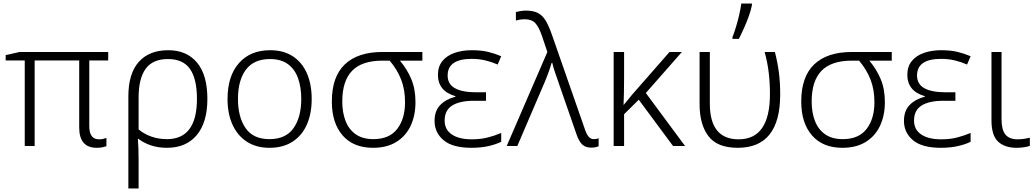

<svg xmlns="http://www.w3.org/2000/svg" viewBox="-20 -826 5862 1086"><path d="M540 -38Q554 -38 564 -40.5Q574 -43 582 -46V1Q574 4 560 7Q546 10 527 10Q428 10 428 -105V-484H176V0H120V-484H12V-514L91 -532H592V-484H485V-112Q485 -38 540 -38Z M1153 -267Q1153 -134 1093 -62Q1033 10 924 10Q874 10 833 -4Q792 -18 764 -40H760Q762 -15 763 14.5Q764 44 764 80V240H706V-280Q706 -410 765 -476Q824 -542 932 -542Q1036 -542 1094.5 -472Q1153 -402 1153 -267ZM930 -492Q844 -492 804 -437Q764 -382 764 -275V-94Q795 -68 836 -53.5Q877 -39 924 -39Q1094 -39 1094 -267Q1094 -379 1055 -435.5Q1016 -492 930 -492Z M1743 -266Q1743 -183 1715.5 -121Q1688 -59 1634.5 -24.5Q1581 10 1504 10Q1430 10 1377 -24Q1324 -58 1295.5 -120Q1267 -182 1267 -266Q1267 -396 1331.5 -469Q1396 -542 1508 -542Q1584 -542 1636.5 -507.5Q1689 -473 1716 -411Q1743 -349 1743 -266ZM1326 -266Q1326 -164 1369 -101.5Q1412 -39 1504 -39Q1597 -39 1640.5 -101.5Q1684 -164 1684 -266Q1684 -332 1666 -383Q1648 -434 1609 -463Q1570 -492 1507 -492Q1416 -492 1371 -432Q1326 -372 1326 -266Z M2330 -249Q2330 -172 2302.5 -114Q2275 -56 2221.5 -23Q2168 10 2090 10Q1979 10 1918 -60Q1857 -130 1857 -252Q1857 -392 1930.5 -462Q2004 -532 2144 -532H2369V-483H2242Q2282 -436 2306 -379.5Q2330 -323 2330 -249ZM1916 -252Q1916 -190 1934.5 -142Q1953 -94 1992 -66.5Q2031 -39 2092 -39Q2182 -39 2226.5 -96.5Q2271 -154 2271 -248Q2271 -320 2248.5 -377Q2226 -434 2184 -483H2144Q2027 -483 1971.5 -425.5Q1916 -368 1916 -252Z M2729 -304V-256H2662Q2580 -256 2537.5 -229Q2495 -202 2495 -144Q2495 -93 2535.5 -65.5Q2576 -38 2649 -38Q2699 -38 2739.5 -48.5Q2780 -59 2815 -74V-24Q2787 -10 2744.5 0Q2702 10 2646 10Q2540 10 2489 -33Q2438 -76 2438 -142Q2438 -199 2470 -232Q2502 -265 2556 -279V-282Q2505 -297 2481 -327.5Q2457 -358 2457 -402Q2457 -450 2482.5 -481Q2508 -512 2551.5 -527Q2595 -542 2648 -542Q2701 -542 2739 -533Q2777 -524 2815 -508L2795 -461Q2763 -475 2727 -484Q2691 -493 2648 -493Q2512 -493 2512 -399Q2512 -350 2553.5 -327Q2595 -304 2673 -304Z M2846 0 3076 -532 3045 -624Q3028 -674 3007.5 -695.5Q2987 -717 2948 -717Q2933 -717 2920.5 -715Q2908 -713 2898 -710V-758Q2910 -761 2924.5 -763.5Q2939 -766 2956 -766Q2996 -766 3022.5 -752.5Q3049 -739 3067 -708.5Q3085 -678 3102 -629L3290 -90Q3300 -62 3311.5 -50.5Q3323 -39 3339 -39Q3347 -39 3354.5 -40.5Q3362 -42 3366 -44V1Q3350 9 3324 9Q3292 9 3273.5 -8.5Q3255 -26 3242 -63L3142 -351Q3132 -381 3120.5 -413.5Q3109 -446 3104 -470H3100Q3092 -443 3081.5 -414Q3071 -385 3059 -357L2906 0Z M3837 -532 3633 -300 3855 0H3787L3593 -262L3510 -180V0H3451V-532H3510V-391Q3510 -301 3507 -232Q3521 -248 3532 -261.5Q3543 -275 3555 -290L3767 -532Z M4153 10Q4037 10 3987 -56Q3937 -122 3937 -237V-532H3995V-240Q3995 -38 4158 -38Q4335 -38 4335 -294Q4335 -358 4328 -416Q4321 -474 4305 -532H4363Q4378 -474 4385.5 -417Q4393 -360 4393 -292Q4393 10 4153 10ZM4123 -606V-616Q4133 -641 4143 -674Q4153 -707 4161 -741.5Q4169 -776 4173 -806H4233V-796Q4228 -770 4216 -736Q4204 -702 4188.5 -667.5Q4173 -633 4159 -606Z M4985 -249Q4985 -172 4957.5 -114Q4930 -56 4876.5 -23Q4823 10 4745 10Q4634 10 4573 -60Q4512 -130 4512 -252Q4512 -392 4585.5 -462Q4659 -532 4799 -532H5024V-483H4897Q4937 -436 4961 -379.5Q4985 -323 4985 -249ZM4571 -252Q4571 -190 4589.5 -142Q4608 -94 4647 -66.5Q4686 -39 4747 -39Q4837 -39 4881.5 -96.5Q4926 -154 4926 -248Q4926 -320 4903.5 -377Q4881 -434 4839 -483H4799Q4682 -483 4626.5 -425.5Q4571 -368 4571 -252Z M5384 -304V-256H5317Q5235 -256 5192.5 -229Q5150 -202 5150 -144Q5150 -93 5190.5 -65.5Q5231 -38 5304 -38Q5354 -38 5394.5 -48.5Q5435 -59 5470 -74V-24Q5442 -10 5399.5 0Q5357 10 5301 10Q5195 10 5144 -33Q5093 -76 5093 -142Q5093 -199 5125 -232Q5157 -265 5211 -279V-282Q5160 -297 5136 -327.5Q5112 -358 5112 -402Q5112 -450 5137.5 -481Q5163 -512 5206.5 -527Q5250 -542 5303 -542Q5356 -542 5394 -533Q5432 -524 5470 -508L5450 -461Q5418 -475 5382 -484Q5346 -493 5303 -493Q5167 -493 5167 -399Q5167 -350 5208.5 -327Q5250 -304 5328 -304Z M5645 -532V-150Q5645 -92 5667 -65Q5689 -38 5736 -38Q5755 -38 5774 -41Q5793 -44 5805 -47V-1Q5793 4 5771.5 7Q5750 10 5729 10Q5664 10 5626 -24.5Q5588 -59 5588 -146V-532Z"/></svg>

Font: BC Sans Light
Style: Regular
Weight: 300
Designer: Monotype Design Team
Foundry: Monotype Imaging Inc.
Version: Version 2.000;GOOG;noto-source:20170915:90ef993387c0